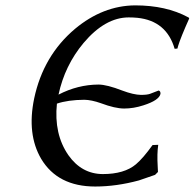

<svg xmlns="http://www.w3.org/2000/svg" viewBox="-20 -678 718 708"><path d="M358.9 -36.1Q438.5 -36.1 481.4 -72.3Q507.8 -94.7 542.5 -143.1L563.5 -144Q558.6 -111.3 561.5 -64.5Q562 -53.7 562.5 -43.9L551.8 -33.2Q551.8 -33.2 492.2 -12.7Q409.2 9.8 331.1 9.8Q192.9 9.8 131.8 -92.3Q78.6 -183.1 106 -314.9Q139.6 -473.1 256.8 -571.8Q359.4 -657.2 478 -658.2Q592.8 -658.2 673.8 -614.3Q673.8 -614.3 676.3 -612.8L677.7 -609.9Q646 -539.1 636.7 -508.3Q635.3 -503.4 634.3 -499L624 -498Q594.2 -601.1 486.8 -612.3Q471.2 -613.8 454.6 -613.8Q367.7 -613.8 288.1 -519.5Q218.8 -436.5 195.8 -329.1Q266.6 -365.7 342.8 -366.2Q374 -366.2 431.6 -343.8Q472.2 -328.6 499.5 -328.1Q522.5 -328.1 533.2 -332L564.9 -344.2Q572.3 -342.3 571.8 -332Q566.9 -308.1 508.8 -289.6Q472.7 -277.8 438 -277.8Q404.3 -277.8 352.1 -297.4Q317.4 -309.6 291 -310.1Q230.5 -309.6 189.9 -295.9Q178.2 -183.6 232.4 -105.5Q281.2 -36.6 358.9 -36.1Z"/></svg>

Font: Linux Biolinum Capitals O
Style: Italic Samll Caps
Weight: 400
Italic angle: -12°
Designer: Philipp H. Poll
Foundry: Philipp H. Poll
Version: Version 0.6.2